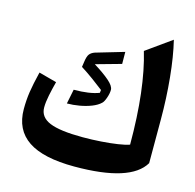

<svg xmlns="http://www.w3.org/2000/svg" viewBox="-112 -893 1036 1018"><g transform="rotate(15 405.5 -384.0)"><path d="M761.7 -110.8Q690.9 9.3 382.8 9.3Q211.9 9.3 128.7 -46.6Q45.4 -102.5 45.4 -216.3Q45.4 -265.6 52.2 -311Q59.1 -356.4 75.7 -424.3L173.8 -397.9Q163.6 -359.4 155.5 -320.3Q147.5 -281.2 147.5 -252.4Q147.5 -199.2 203.9 -175.8Q260.3 -152.3 385.3 -152.3Q436.5 -152.3 486.1 -155.8Q535.6 -159.2 575.9 -165.3Q616.2 -171.4 638.7 -179.2Q638.7 -332.5 624 -457.3Q609.4 -582 580.6 -678.2L718.8 -776.9Q739.7 -690.9 750.7 -578.9Q761.7 -466.8 761.7 -350.6ZM486.8 -647.9 487.3 -582 347.7 -543Q402.8 -508.8 434.1 -481.4Q465.3 -454.1 465.3 -433.6Q465.3 -413.6 456.5 -388.7Q447.8 -363.8 438.5 -356Q421.4 -339.4 391.4 -327.6Q361.3 -315.9 326.4 -309.8Q291.5 -303.7 258.3 -303.7L274.4 -383.3Q360.8 -383.3 412.6 -403.3L414.6 -419.4Q391.1 -438 355 -464.4Q318.8 -490.7 285.6 -511.7L289.6 -538.6Q293.9 -571.8 303.5 -583.7Q313 -595.7 331.1 -602.1Z"/></g></svg>

Font: Pinar-FD Bold
Style: Regular
Weight: 700
Designer: Amin Abedi
Version: Version 3.000